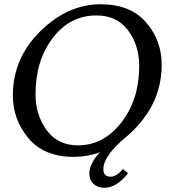

<svg xmlns="http://www.w3.org/2000/svg" viewBox="-20 -723 800 897"><path d="M323.7 9.8Q185.5 9.8 112.8 -77.4Q40 -164.6 40 -276.9Q40 -450.2 168 -576.7Q295.9 -703.1 450.7 -703.1Q588.9 -703.1 662.1 -618.9Q735.4 -534.7 735.4 -420.4Q735.4 -249.5 608.6 -119.9Q481.9 9.8 323.7 9.8ZM344.2 -43.9Q463.9 -43.9 547.1 -151.1Q630.4 -258.3 630.4 -414.6Q630.4 -511.2 578.4 -581.1Q526.4 -650.9 430.2 -650.9Q307.1 -650.9 226.6 -545.7Q146 -440.4 146 -282.7Q146 -185.5 198.2 -114.7Q250.5 -43.9 344.2 -43.9ZM466.8 154.3Q436.5 154.3 417 136.2Q397.5 118.2 397.5 88.4Q397.5 8.3 539.1 -86.9L571.3 -85Q462.9 3.9 462.9 67.4Q462.9 102.5 496.6 102.5Q524.9 102.5 554.2 66.4L578.1 85.9Q525.4 154.3 466.8 154.3Z"/></svg>

Font: Kelvinch
Style: Italic
Weight: 400
Italic angle: -10°
Designer: Paul James Miller
Foundry: High-Logic / Made with FontCreator
Version: Version 3.40;July 22, 2017;FontCreator 11.0.0.2388 64-bit